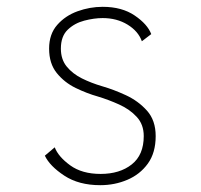

<svg xmlns="http://www.w3.org/2000/svg" viewBox="-20 -532 590 563"><path d="M274 11Q211 11 168.5 -17Q126 -45 111.5 -75.5L140.5 -100Q151 -72.5 185.8 -47.2Q220.5 -22 275 -22Q331 -22 366.2 -49.8Q401.5 -77.5 401.5 -133Q401.5 -167 381 -189.2Q360.5 -211.5 329.5 -225.5Q298.5 -239.5 267 -249Q235 -258 202 -274Q169 -290 146.5 -317.8Q124 -345.5 124 -389.5Q124 -432 147.8 -459Q171.5 -486 207.5 -499Q243.5 -512 281 -512Q337.5 -512 375 -486.5Q412.5 -461 423.5 -432L396 -411Q385.5 -440.5 354 -459.8Q322.5 -479 281 -479Q256 -479 227.2 -471.5Q198.5 -464 178.5 -444.8Q158.5 -425.5 158.5 -389.5Q158.5 -358 175.5 -337Q192.5 -316 220 -302.2Q247.5 -288.5 280 -279Q313 -269.5 349.2 -252.8Q385.5 -236 411 -207.5Q436.5 -179 436.5 -133Q436.5 -84 413.5 -52.2Q390.5 -20.5 353.5 -4.8Q316.5 11 274 11Z"/></svg>

Font: Trispace SemiCondensed Thin
Style: Regular
Weight: 100
Width: 4
Designer: Tyler Finck
Foundry: Etcetera Type Company
Version: Version 1.210; ttfautohint (v1.8.3)